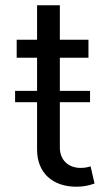

<svg xmlns="http://www.w3.org/2000/svg" viewBox="-20 -696 415 725"><path d="M37 -310H120V-131C120 -43 179 9 268 9C291 9 312 6 337 -3L322 -68C311 -64 298 -62 284 -62C240 -62 206 -90 206 -139V-310H320V-353H206V-478H314V-546H206V-676H120V-546H43V-478H120V-353H37Z"/></svg>

Font: Wafeq
Style: Regular
Weight: 400
Designer: Rasmus Andersson & Azza Alameddine
Foundry: Google & TypeTogether
Version: Version 3.000;FEAKit 1.0